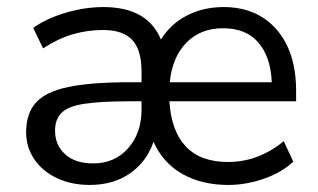

<svg xmlns="http://www.w3.org/2000/svg" viewBox="-20 -515 901 544"><path d="M234 9Q182 9 141 -10.5Q100 -30 77 -64Q54 -98 54 -140Q54 -193 81.5 -224Q109 -255 173.5 -268.5Q238 -282 347 -282H381V-312Q381 -374 354.5 -402Q328 -430 272 -430Q228 -430 186.5 -418Q145 -406 102 -378L74 -436Q112 -463 166.5 -479Q221 -495 273 -495Q398 -495 436 -403Q464 -448 510.5 -471.5Q557 -495 613 -495Q708 -495 763.5 -431.5Q819 -368 819 -257V-228H460Q465 -144 506.5 -100Q548 -56 626 -56Q712 -56 784 -115L811 -57Q778 -26 727.5 -8.5Q677 9 627 9Q552 9 497 -22Q442 -53 415 -113Q395 -56 348 -23.5Q301 9 234 9ZM612 -435Q548 -435 508 -394Q468 -353 461 -282H750Q747 -354 712 -394.5Q677 -435 612 -435ZM244 -52Q305 -52 343 -95Q381 -138 381 -204V-228H347Q266 -228 219.5 -221Q173 -214 154.5 -195.5Q136 -177 136 -145Q136 -104 164.5 -78Q193 -52 244 -52Z"/></svg>

Font: Nunito Sans
Style: Regular
Weight: 400
Designer: Vernon Adams
Foundry: Vernon Adams
Version: Version 3.101; ttfautohint (v1.8.4.7-5d5b);gftools[0.9.27]